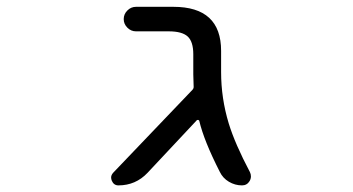

<svg xmlns="http://www.w3.org/2000/svg" viewBox="-20 -567 1040 566"><path d="M631.8 -354.5Q631.8 -277.3 654.3 -203.1Q672.9 -142.6 716.8 -59.6Q719.7 -53.7 719.7 -46.9Q719.7 -40 715.8 -33.2Q708 -20.5 693.4 -20.5Q672.9 -20.5 654.8 -31.2Q636.7 -42 627.9 -60.5Q581.1 -152.3 567.4 -210.9Q566.4 -212.9 564.5 -213.4Q562.5 -213.9 560.5 -212.9L415 -57.6Q379.9 -20.5 329.1 -20.5Q315.4 -20.5 309.6 -34.2Q307.6 -39.1 307.6 -43.9Q307.6 -50.8 313.5 -57.6L546.9 -301.8Q551.8 -306.6 550.8 -313.5Q549.8 -335.9 549.8 -347.7V-407.2Q549.8 -444.3 533.2 -459.5Q516.6 -474.6 477.5 -474.6H380.9Q366.2 -474.6 355.5 -485.4Q344.7 -496.1 344.7 -510.7Q344.7 -525.4 355.5 -536.1Q366.2 -546.9 380.9 -546.9H491.2Q631.8 -546.9 631.8 -417Z"/></svg>

Font: Rounded Mgen+ 1m regular
Style: Regular
Weight: 400
Designer: [Source Han Sans]
Ryoko NISHIZUKA  (kana & ideographs); Paul D. Hunt (Latin, Greek & Cyrillic); Wenlong ZHANG  (bopomofo
Version: Version 1.059.20150602